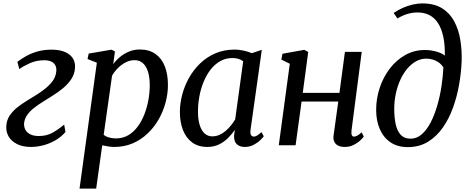

<svg xmlns="http://www.w3.org/2000/svg" viewBox="-20 -851 2748 1125"><path d="M161.5 10Q113.5 10 80 -6.8Q46.5 -23.5 30.2 -51.8Q14 -80 17 -115Q19.5 -147.5 36.2 -173Q53 -198.5 79 -219.8Q105 -241 136 -259.8Q167 -278.5 197 -297.5Q250 -331 278.8 -363.8Q307.5 -396.5 310 -435Q311.5 -456 303.2 -470Q295 -484 278.8 -491Q262.5 -498 239 -498Q194 -498 155.2 -480.8Q116.5 -463.5 93 -446L82 -489Q103 -505 131.8 -521.5Q160.5 -538 198 -549Q235.5 -560 282 -560Q349 -560 386.2 -531.5Q423.5 -503 419.5 -451Q416.5 -416 397.8 -387.5Q379 -359 350.8 -335.5Q322.5 -312 290.8 -292Q259 -272 229.5 -253.5Q201.5 -236 177.5 -217Q153.5 -198 138.5 -176Q123.5 -154 121 -127.5Q120 -108 128.5 -91.2Q137 -74.5 156.8 -64.2Q176.5 -54 208 -54Q251.5 -54 285.2 -72Q319 -90 356 -121L363.5 -77.5Q336.5 -46.5 302 -27.2Q267.5 -8 231.2 1Q195 10 161.5 10Z M446 254 547.5 -483.5 493 -505 499.5 -537 633.5 -560 653.5 -549.5 643.5 -475Q659.5 -497.5 683 -517Q706.5 -536.5 735.8 -548.8Q765 -561 798.5 -561Q854 -561 890.8 -535Q927.5 -509 945.8 -462.2Q964 -415.5 964 -352.5Q964 -302 950.2 -250.5Q936.5 -199 910 -152.2Q883.5 -105.5 845.2 -69Q807 -32.5 757.8 -11.2Q708.5 10 649 10Q632.5 10 614.2 7Q596 4 579 0.5L543.5 254ZM587.5 -61Q601.5 -50 620 -45Q638.5 -40 660 -40Q700 -40 731.8 -58.8Q763.5 -77.5 787.2 -109.8Q811 -142 826.5 -182.5Q842 -223 849.8 -266.8Q857.5 -310.5 857.5 -352Q857.5 -397.5 847.2 -430.5Q837 -463.5 817.2 -481Q797.5 -498.5 769 -498.5Q740.5 -498.5 714.8 -484.8Q689 -471 668.8 -450Q648.5 -429 636.5 -407Z M1448 -90.5Q1445 -67.5 1451.5 -59Q1458 -50.5 1467 -50.5Q1476 -50.5 1486.8 -57Q1497.5 -63.5 1512 -77L1525.5 -52.5Q1520.5 -45 1505.2 -30Q1490 -15 1466.5 -2.5Q1443 10 1414 10Q1385 10 1367.8 -5.8Q1350.5 -21.5 1351.5 -55.5L1356 -90Q1339.5 -66 1316.5 -42.8Q1293.5 -19.5 1263.2 -4.8Q1233 10 1195 10Q1141.5 10 1105.8 -16.5Q1070 -43 1052 -89.2Q1034 -135.5 1034 -194.5Q1034 -244 1047.5 -295.8Q1061 -347.5 1087.5 -394.8Q1114 -442 1152.8 -479.5Q1191.5 -517 1242.5 -538.8Q1293.5 -560.5 1355.5 -560.5Q1379.5 -560.5 1407 -554.5Q1434.5 -548.5 1455.5 -539.5L1514 -559ZM1405 -492Q1392.5 -501.5 1376.8 -506.2Q1361 -511 1343 -511Q1302.5 -511 1270 -492.5Q1237.5 -474 1213.2 -442.2Q1189 -410.5 1172.5 -370Q1156 -329.5 1148 -285.2Q1140 -241 1140 -198Q1140 -149.5 1150.5 -117Q1161 -84.5 1179.8 -68.2Q1198.5 -52 1223.5 -52Q1246 -52 1266.2 -61Q1286.5 -70 1303.5 -85Q1320.5 -100 1334.2 -117.2Q1348 -134.5 1358 -151.5Z M2039.5 -85.5Q2037.5 -67 2041.8 -58.8Q2046 -50.5 2053 -50.5Q2062 -50.5 2072.8 -56Q2083.5 -61.5 2099 -75.5L2111.5 -51Q2106.5 -43 2091 -28.2Q2075.5 -13.5 2052.2 -1.8Q2029 10 2000 10Q1979 10 1963.2 3Q1947.5 -4 1939.5 -19Q1931.5 -34 1934.5 -56.5L1962 -256H1747L1712 0H1613.5L1678 -477.5L1628.5 -502L1635 -536L1763 -559L1786 -546.5L1754 -307H1969L2001 -547H2099.5Z M2369.5 11Q2309.5 11 2268.2 -17Q2227 -45 2205.5 -94.2Q2184 -143.5 2184 -207Q2184 -274 2205 -336.8Q2226 -399.5 2264.2 -449.5Q2302.5 -499.5 2354.8 -528.8Q2407 -558 2469.5 -558Q2504 -558 2536.8 -548.8Q2569.5 -539.5 2586.5 -525Q2587.5 -590 2577 -637.5Q2566.5 -685 2546 -716.2Q2525.5 -747.5 2495.5 -762.8Q2465.5 -778 2426 -778Q2398.5 -778 2370 -770Q2341.5 -762 2308.5 -743L2286.5 -775Q2312.5 -793 2341.5 -805.5Q2370.5 -818 2399.2 -824.5Q2428 -831 2454 -831Q2524 -831 2569.5 -803Q2615 -775 2641 -726.8Q2667 -678.5 2677 -618Q2687 -557.5 2685 -492.5Q2682.5 -426.5 2670.2 -356.2Q2658 -286 2634.5 -220.5Q2611 -155 2574.2 -102.8Q2537.5 -50.5 2486.8 -19.8Q2436 11 2369.5 11ZM2385.5 -38.5Q2422.5 -38.5 2452 -64.8Q2481.5 -91 2504 -134.8Q2526.5 -178.5 2542.2 -233Q2558 -287.5 2566.8 -345.5Q2575.5 -403.5 2578 -456Q2566.5 -474 2550 -485.5Q2533.5 -497 2514.8 -502.2Q2496 -507.5 2477.5 -507.5Q2446 -507.5 2418 -492Q2390 -476.5 2366.5 -448.8Q2343 -421 2326 -384Q2309 -347 2299.5 -303.2Q2290 -259.5 2290 -212.5Q2290 -162.5 2298.5 -123.2Q2307 -84 2327.8 -61.2Q2348.5 -38.5 2385.5 -38.5Z"/></svg>

Font: Merriweather 36pt
Style: Italic
Weight: 400
Italic angle: -7.8°
Version: Version 2.101